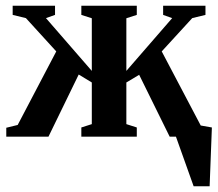

<svg xmlns="http://www.w3.org/2000/svg" viewBox="-20 -479 765 673"><path d="M714.8 173.8H658.7L596.7 0H574.7L467.8 -216.8L422.9 -189.9V-43.9L459.5 -32.2V0H265.1V-32.2L301.8 -43.9V-189.9L255.9 -217.8L149.9 0H2V-31.2L42 -41L177.2 -298.8L70.8 -415.5L24.4 -426.8V-459H172.9V-426.8L141.1 -415.5L301.8 -230.5V-415L265.1 -426.8V-459H459.5V-426.8L422.9 -415V-230.5L583.5 -415.5L551.8 -426.8V-459H700.2V-426.8L653.8 -415.5L546.9 -298.8L683.6 -39.1L722.7 -32.2Z"/></svg>

Font: Liberation Serif
Style: Bold
Weight: 700
Designer: Steve Matteson
Foundry: Ascender Corporation
Version: Version 2.1.5